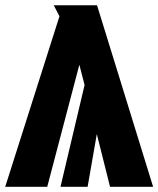

<svg xmlns="http://www.w3.org/2000/svg" viewBox="-40 -716 607 736"><path d="M546.9 0H381.8L331.1 -202.1L295.9 0H191.9L284.2 -390.1L264.2 -467.8L141.1 0H-20L188 -653.8L166 -695.8H332Z"/></svg>

Font: Fira Sans Compressed Heavy
Style: Regular
Weight: 900
Width: 1
Designer: Carrois Corporate & Edenspiekermann AG
Foundry: Carrois Corporate GbR & Edenspiekermann AG
Version: Version 4.203;PS 004.203;hotconv 1.0.88;makeotf.lib2.5.64775